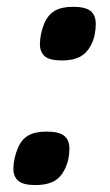

<svg xmlns="http://www.w3.org/2000/svg" viewBox="-20 -532 319 559"><path d="M182.1 -99.1Q182.1 -84 178.7 -67.9Q175.3 -51.8 167 -36.1Q154.8 -13.2 134.8 -3.2Q114.7 6.8 83 6.8Q47.9 6.8 33.4 -5.4Q19 -17.6 19 -41Q19 -55.2 22.5 -71Q25.9 -86.9 32.2 -101.1Q42.5 -126 62.3 -137.5Q82 -148.9 116.2 -148.9Q151.4 -148.9 166.7 -136.7Q182.1 -124.5 182.1 -99.1ZM258.8 -461.9Q258.8 -446.8 255.6 -430.7Q252.4 -414.6 244.1 -398.9Q231.9 -376.5 211.9 -366.2Q191.9 -356 160.2 -356Q124.5 -356 110.4 -368.2Q96.2 -380.4 96.2 -403.8Q96.2 -418 99.6 -433.8Q103 -449.7 108.9 -463.9Q119.6 -488.8 139.4 -500.5Q159.2 -512.2 192.9 -512.2Q228.5 -512.2 243.7 -500Q258.8 -487.8 258.8 -461.9Z"/></svg>

Font: Lorenzo Sans
Style: Bold Italic
Weight: 700
Italic angle: -12°
Foundry: Intel Corporation
Version: Version 1.00; ttfautohint (v1.5)